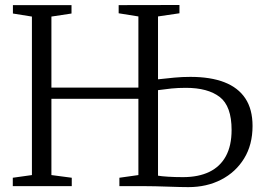

<svg xmlns="http://www.w3.org/2000/svg" viewBox="-20 -764 1070 788"><path d="M753 4Q740.5 4 717.8 3.5Q695 3 668.5 2Q642 1 617.8 0.5Q593.5 0 577 0H470V-34.5L548 -45.5V-358.5H191V-45.5L274.5 -34.5V0H32.5V-34.5L111 -45.5V-696L33 -708.5V-743H273.5V-708.5L191 -696V-404.5H548V-696.5L467 -709.5V-743L716.5 -743.5V-709.5L628.5 -696.5V-438.5Q664 -442.5 696 -445.5Q728 -448.5 761.5 -448.5Q844 -448.5 900.8 -426.5Q957.5 -404.5 987 -360Q1016.5 -315.5 1016.5 -247Q1016.5 -170 982 -113.8Q947.5 -57.5 888 -26.8Q828.5 4 753 4ZM730.5 -37Q794.5 -37 839 -58.5Q883.5 -80 907 -123Q930.5 -166 930.5 -230.5Q930.5 -328.5 881.8 -366Q833 -403.5 743 -403.5Q710.5 -403.5 683.8 -400.8Q657 -398 628.5 -394V-43Q642 -40.5 669.5 -38.8Q697 -37 730.5 -37Z"/></svg>

Font: Merriweather 60pt Light
Style: Regular
Weight: 300
Version: Version 2.100